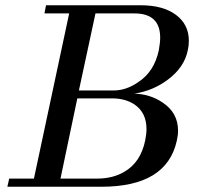

<svg xmlns="http://www.w3.org/2000/svg" viewBox="-20 -710 784 730"><path d="M694 -519Q681 -454 618 -407Q562 -365 491 -354Q551 -352 597 -321Q657 -282 657 -213Q657 -196 652 -174Q613 0 366 0H8L15 -31H109L243 -659H149L155 -690H515Q600 -690 649 -653.5Q698 -617 698 -555Q698 -536 694 -519ZM584 -520Q589 -548 589 -567Q589 -659 491 -659H343L280 -366H412Q460 -366 506 -398Q567 -438 584 -520ZM532 -176Q537 -201 537 -219Q537 -282 491 -313Q456 -336 406 -336H274L210 -31H350Q409 -31 453 -57Q515 -93 532 -176Z"/></svg>

Font: GFS Didot
Style: Italic
Weight: 400
Italic angle: -12°
Designer: Takis Katsoulidis and George D. Matthiopoulos
Foundry: George Matthiopoulos and Takis Katsoulidis
Version: Version 1.0